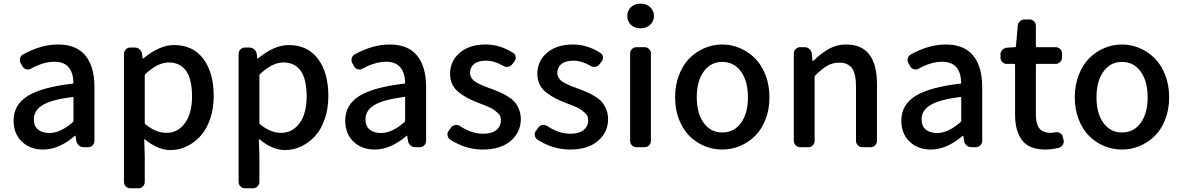

<svg xmlns="http://www.w3.org/2000/svg" viewBox="-20 -809 6491 1055"><path d="M216.8 12.7Q145.5 12.7 100.1 -30.8Q54.7 -74.2 54.7 -146.5Q54.7 -233.4 132.3 -281.7Q210 -330.1 379.9 -349.6Q383.8 -349.6 383.8 -354.5Q379.9 -469.7 279.3 -469.7Q218.8 -469.7 149.4 -431.6Q137.7 -424.8 124 -428.2Q110.4 -431.6 103.5 -444.3L93.8 -461.9Q86.9 -474.6 90.3 -488.8Q93.8 -502.9 106.4 -509.8Q205.1 -564.5 298.8 -564.5Q399.4 -564.5 449.2 -503.9Q499 -443.4 499 -331.1V-35.2Q499 -20.5 488.8 -10.3Q478.5 0 463.9 0H439.5Q424.8 0 413.6 -9.8Q402.3 -19.5 399.4 -34.2L395.5 -61.5Q394.5 -63.5 393.1 -63.5Q391.6 -63.5 390.6 -61.5Q302.7 12.7 216.8 12.7ZM252 -78.1Q312.5 -78.1 380.9 -138.7Q383.8 -141.6 383.8 -146.5V-272.5Q383.8 -276.4 380.9 -276.4Q379.9 -276.4 379.9 -276.4Q263.7 -261.7 214.8 -231.9Q166 -202.1 166 -154.3Q166 -115.2 189.5 -96.7Q212.9 -78.1 252 -78.1Z M696.3 225.6Q681.6 225.6 671.4 215.3Q661.1 205.1 661.1 190.4V-512.7Q661.1 -527.3 671.4 -537.6Q681.6 -547.9 696.3 -547.9H720.7Q735.4 -547.9 746.6 -538.1Q757.8 -528.3 760.7 -513.7L763.7 -489.3Q764.6 -487.3 766.1 -487.3Q767.6 -487.3 768.6 -488.3Q856.4 -561.5 936.5 -561.5Q1040 -561.5 1097.2 -485.8Q1154.3 -410.2 1154.3 -281.2Q1154.3 -212.9 1134.8 -155.8Q1115.2 -98.6 1082 -62Q1048.8 -25.4 1006.3 -4.9Q963.9 15.6 917 15.6Q846.7 15.6 775.4 -43.9Q774.4 -44.9 773.4 -43.9Q772.5 -43 772.5 -42L775.4 47.9V190.4Q775.4 205.1 765.1 215.3Q754.9 225.6 740.2 225.6ZM895.5 -79.1Q957 -79.1 996.1 -132.3Q1035.2 -185.5 1035.2 -279.3Q1035.2 -465.8 906.2 -465.8Q846.7 -465.8 778.3 -401.4Q775.4 -398.4 775.4 -394.5V-133.8Q775.4 -129.9 778.3 -127Q835 -79.1 895.5 -79.1Z M1326.2 225.6Q1311.5 225.6 1301.3 215.3Q1291 205.1 1291 190.4V-512.7Q1291 -527.3 1301.3 -537.6Q1311.5 -547.9 1326.2 -547.9H1350.6Q1365.2 -547.9 1376.5 -538.1Q1387.7 -528.3 1390.6 -513.7L1393.6 -489.3Q1394.5 -487.3 1396 -487.3Q1397.5 -487.3 1398.4 -488.3Q1486.3 -561.5 1566.4 -561.5Q1669.9 -561.5 1727.1 -485.8Q1784.2 -410.2 1784.2 -281.2Q1784.2 -212.9 1764.6 -155.8Q1745.1 -98.6 1711.9 -62Q1678.7 -25.4 1636.2 -4.9Q1593.8 15.6 1546.9 15.6Q1476.6 15.6 1405.3 -43.9Q1404.3 -44.9 1403.3 -43.9Q1402.3 -43 1402.3 -42L1405.3 47.9V190.4Q1405.3 205.1 1395 215.3Q1384.8 225.6 1370.1 225.6ZM1525.4 -79.1Q1586.9 -79.1 1626 -132.3Q1665 -185.5 1665 -279.3Q1665 -465.8 1536.1 -465.8Q1476.6 -465.8 1408.2 -401.4Q1405.3 -398.4 1405.3 -394.5V-133.8Q1405.3 -129.9 1408.2 -127Q1464.8 -79.1 1525.4 -79.1Z M2039.1 12.7Q1967.8 12.7 1922.4 -30.8Q1877 -74.2 1877 -146.5Q1877 -233.4 1954.6 -281.7Q2032.2 -330.1 2202.1 -349.6Q2206.1 -349.6 2206.1 -354.5Q2202.1 -469.7 2101.6 -469.7Q2041 -469.7 1971.7 -431.6Q1960 -424.8 1946.3 -428.2Q1932.6 -431.6 1925.8 -444.3L1916 -461.9Q1909.2 -474.6 1912.6 -488.8Q1916 -502.9 1928.7 -509.8Q2027.3 -564.5 2121.1 -564.5Q2221.7 -564.5 2271.5 -503.9Q2321.3 -443.4 2321.3 -331.1V-35.2Q2321.3 -20.5 2311 -10.3Q2300.8 0 2286.1 0H2261.7Q2247.1 0 2235.8 -9.8Q2224.6 -19.5 2221.7 -34.2L2217.8 -61.5Q2216.8 -63.5 2215.3 -63.5Q2213.9 -63.5 2212.9 -61.5Q2125 12.7 2039.1 12.7ZM2074.2 -78.1Q2134.8 -78.1 2203.1 -138.7Q2206.1 -141.6 2206.1 -146.5V-272.5Q2206.1 -276.4 2203.1 -276.4Q2202.1 -276.4 2202.1 -276.4Q2085.9 -261.7 2037.1 -231.9Q1988.3 -202.1 1988.3 -154.3Q1988.3 -115.2 2011.7 -96.7Q2035.2 -78.1 2074.2 -78.1Z M2632.8 12.7Q2538.1 12.7 2453.1 -42Q2441.4 -50.8 2439.5 -64.5Q2438.5 -67.4 2438.5 -70.3Q2438.5 -82 2446.3 -90.8L2459 -109.4Q2467.8 -120.1 2481.9 -122.1Q2496.1 -124 2507.8 -116.2Q2570.3 -74.2 2635.7 -74.2Q2682.6 -74.2 2707.5 -94.7Q2732.4 -115.2 2732.4 -148.4Q2732.4 -160.2 2728.5 -170.4Q2724.6 -180.7 2713.4 -189.9Q2702.1 -199.2 2694.8 -205.1Q2687.5 -210.9 2668 -219.7Q2648.4 -228.5 2641.1 -231.4Q2633.8 -234.4 2610.4 -243.2Q2577.1 -255.9 2554.2 -267.6Q2531.2 -279.3 2505.4 -298.3Q2479.5 -317.4 2466.3 -343.8Q2453.1 -370.1 2453.1 -403.3Q2453.1 -473.6 2506.3 -519Q2559.6 -564.5 2648.4 -564.5Q2727.5 -564.5 2798.8 -518.6Q2811.5 -511.7 2813.5 -497.1Q2815.4 -482.4 2806.6 -471.7L2794.9 -456.1Q2786.1 -444.3 2771.5 -441.9Q2756.8 -439.5 2745.1 -447.3Q2696.3 -475.6 2650.4 -475.6Q2607.4 -475.6 2585 -457Q2562.5 -438.5 2562.5 -408.2Q2562.5 -395.5 2568.8 -384.3Q2575.2 -373 2583.5 -365.7Q2591.8 -358.4 2608.4 -350.1Q2625 -341.8 2636.2 -337.4Q2647.5 -333 2669.9 -324.2Q2675.8 -322.3 2679.7 -321.3Q2709 -309.6 2726.6 -302.2Q2744.1 -294.9 2769 -279.8Q2793.9 -264.6 2807.6 -249Q2821.3 -233.4 2831.5 -208.5Q2841.8 -183.6 2841.8 -154.3Q2841.8 -82 2786.1 -34.7Q2730.5 12.7 2632.8 12.7Z M3112.3 12.7Q3017.6 12.7 2932.6 -42Q2920.9 -50.8 2918.9 -64.5Q2918 -67.4 2918 -70.3Q2918 -82 2925.8 -90.8L2938.5 -109.4Q2947.3 -120.1 2961.4 -122.1Q2975.6 -124 2987.3 -116.2Q3049.8 -74.2 3115.2 -74.2Q3162.1 -74.2 3187 -94.7Q3211.9 -115.2 3211.9 -148.4Q3211.9 -160.2 3208 -170.4Q3204.1 -180.7 3192.9 -189.9Q3181.6 -199.2 3174.3 -205.1Q3167 -210.9 3147.5 -219.7Q3127.9 -228.5 3120.6 -231.4Q3113.3 -234.4 3089.8 -243.2Q3056.6 -255.9 3033.7 -267.6Q3010.7 -279.3 2984.9 -298.3Q2959 -317.4 2945.8 -343.8Q2932.6 -370.1 2932.6 -403.3Q2932.6 -473.6 2985.8 -519Q3039.1 -564.5 3127.9 -564.5Q3207 -564.5 3278.3 -518.6Q3291 -511.7 3293 -497.1Q3294.9 -482.4 3286.1 -471.7L3274.4 -456.1Q3265.6 -444.3 3251 -441.9Q3236.3 -439.5 3224.6 -447.3Q3175.8 -475.6 3129.9 -475.6Q3086.9 -475.6 3064.5 -457Q3042 -438.5 3042 -408.2Q3042 -395.5 3048.3 -384.3Q3054.7 -373 3063 -365.7Q3071.3 -358.4 3087.9 -350.1Q3104.5 -341.8 3115.7 -337.4Q3127 -333 3149.4 -324.2Q3155.3 -322.3 3159.2 -321.3Q3188.5 -309.6 3206.1 -302.2Q3223.6 -294.9 3248.5 -279.8Q3273.4 -264.6 3287.1 -249Q3300.8 -233.4 3311 -208.5Q3321.3 -183.6 3321.3 -154.3Q3321.3 -82 3265.6 -34.7Q3210 12.7 3112.3 12.7Z M3477.5 0Q3462.9 0 3452.6 -10.3Q3442.4 -20.5 3442.4 -35.2V-515.6Q3442.4 -529.3 3452.6 -539.6Q3462.9 -549.8 3477.5 -549.8H3521.5Q3536.1 -549.8 3546.4 -539.6Q3556.6 -529.3 3556.6 -515.6V-35.2Q3556.6 -20.5 3546.4 -10.3Q3536.1 0 3521.5 0ZM3426.8 -720.7Q3426.8 -751 3447.3 -770Q3467.8 -789.1 3499.5 -789.1Q3531.2 -789.1 3552.2 -770Q3573.2 -751 3573.2 -720.7Q3573.2 -691.4 3552.2 -672.4Q3531.2 -653.3 3499.5 -653.3Q3467.8 -653.3 3447.3 -672.4Q3426.8 -691.4 3426.8 -720.7Z M3689.5 -274.4Q3689.5 -340.8 3710.9 -396.5Q3732.4 -452.1 3768.1 -488.3Q3803.7 -524.4 3850.6 -544.4Q3897.5 -564.5 3948.7 -564.5Q4000 -564.5 4046.4 -544.4Q4092.8 -524.4 4128.9 -488.3Q4165 -452.1 4186.5 -396.5Q4208 -340.8 4208 -274.4Q4208 -208 4186.5 -152.8Q4165 -97.7 4128.9 -62Q4092.8 -26.4 4046.4 -6.8Q4000 12.7 3948.7 12.7Q3897.5 12.7 3850.6 -6.8Q3803.7 -26.4 3768.1 -62Q3732.4 -97.7 3710.9 -152.8Q3689.5 -208 3689.5 -274.4ZM3948.2 -81.1Q4013.7 -81.1 4051.8 -133.8Q4089.8 -186.5 4089.8 -274.4Q4089.8 -362.3 4051.8 -415.5Q4013.7 -468.8 3948.2 -468.8Q3884.8 -468.8 3846.7 -415.5Q3808.6 -362.3 3808.6 -274.4Q3808.6 -186.5 3846.7 -133.8Q3884.8 -81.1 3948.2 -81.1Z M4377 0Q4362.3 0 4352.1 -10.3Q4341.8 -20.5 4341.8 -35.2V-515.6Q4341.8 -529.3 4352.1 -539.6Q4362.3 -549.8 4377 -549.8H4401.4Q4416 -549.8 4427.2 -540Q4438.5 -530.3 4440.4 -515.6L4444.3 -475.6Q4445.3 -473.6 4446.8 -473.6Q4448.2 -473.6 4449.2 -474.6Q4493.2 -517.6 4535.6 -541Q4578.1 -564.5 4629.9 -564.5Q4798.8 -564.5 4798.8 -345.7V-35.2Q4798.8 -20.5 4788.6 -10.3Q4778.3 0 4764.6 0H4718.8Q4704.1 0 4693.8 -10.3Q4683.6 -20.5 4683.6 -35.2V-332Q4683.6 -403.3 4661.6 -434.1Q4639.6 -464.8 4590.8 -464.8Q4555.7 -464.8 4526.4 -448.2Q4497.1 -431.6 4459 -393.6Q4456.1 -389.6 4456.1 -385.7V-35.2Q4456.1 -20.5 4445.8 -10.3Q4435.5 0 4420.9 0Z M5094.7 12.7Q5023.4 12.7 4978 -30.8Q4932.6 -74.2 4932.6 -146.5Q4932.6 -233.4 5010.3 -281.7Q5087.9 -330.1 5257.8 -349.6Q5261.7 -349.6 5261.7 -354.5Q5257.8 -469.7 5157.2 -469.7Q5096.7 -469.7 5027.3 -431.6Q5015.6 -424.8 5002 -428.2Q4988.3 -431.6 4981.4 -444.3L4971.7 -461.9Q4964.8 -474.6 4968.3 -488.8Q4971.7 -502.9 4984.4 -509.8Q5083 -564.5 5176.8 -564.5Q5277.3 -564.5 5327.1 -503.9Q5377 -443.4 5377 -331.1V-35.2Q5377 -20.5 5366.7 -10.3Q5356.4 0 5341.8 0H5317.4Q5302.7 0 5291.5 -9.8Q5280.3 -19.5 5277.3 -34.2L5273.4 -61.5Q5272.5 -63.5 5271 -63.5Q5269.5 -63.5 5268.6 -61.5Q5180.7 12.7 5094.7 12.7ZM5129.9 -78.1Q5190.4 -78.1 5258.8 -138.7Q5261.7 -141.6 5261.7 -146.5V-272.5Q5261.7 -276.4 5258.8 -276.4Q5257.8 -276.4 5257.8 -276.4Q5141.6 -261.7 5092.8 -231.9Q5043.9 -202.1 5043.9 -154.3Q5043.9 -115.2 5067.4 -96.7Q5090.8 -78.1 5129.9 -78.1Z M5724.6 12.7Q5635.7 12.7 5596.7 -37.6Q5557.6 -87.9 5557.6 -179.7V-453.1Q5557.6 -458 5552.7 -458H5511.7Q5497.1 -458 5487.3 -468.3Q5477.5 -478.5 5477.5 -492.2V-509.8Q5477.5 -524.4 5487.3 -534.7Q5497.1 -544.9 5511.7 -546.9L5557.6 -549.8Q5562.5 -549.8 5562.5 -554.7L5572.3 -667Q5573.2 -681.6 5584 -691.9Q5594.7 -702.1 5609.4 -702.1H5637.7Q5651.4 -702.1 5661.6 -691.9Q5671.9 -681.6 5671.9 -667V-554.7Q5671.9 -549.8 5676.8 -549.8H5780.3Q5794.9 -549.8 5805.2 -539.6Q5815.4 -529.3 5815.4 -515.6V-492.2Q5815.4 -478.5 5805.2 -468.3Q5794.9 -458 5780.3 -458H5676.8Q5671.9 -458 5671.9 -453.1V-178.7Q5671.9 -128.9 5690.9 -104Q5710 -79.1 5752 -79.1Q5763.7 -79.1 5778.3 -82Q5792 -85 5804.2 -78.1Q5816.4 -71.3 5819.3 -58.6L5824.2 -41Q5825.2 -36.1 5825.2 -31.2Q5825.2 -22.5 5820.3 -13.7Q5812.5 -1 5798.8 2.9Q5758.8 12.7 5724.6 12.7Z M5885.7 -274.4Q5885.7 -340.8 5907.2 -396.5Q5928.7 -452.1 5964.4 -488.3Q6000 -524.4 6046.9 -544.4Q6093.8 -564.5 6145 -564.5Q6196.3 -564.5 6242.7 -544.4Q6289.1 -524.4 6325.2 -488.3Q6361.3 -452.1 6382.8 -396.5Q6404.3 -340.8 6404.3 -274.4Q6404.3 -208 6382.8 -152.8Q6361.3 -97.7 6325.2 -62Q6289.1 -26.4 6242.7 -6.8Q6196.3 12.7 6145 12.7Q6093.8 12.7 6046.9 -6.8Q6000 -26.4 5964.4 -62Q5928.7 -97.7 5907.2 -152.8Q5885.7 -208 5885.7 -274.4ZM6144.5 -81.1Q6210 -81.1 6248 -133.8Q6286.1 -186.5 6286.1 -274.4Q6286.1 -362.3 6248 -415.5Q6210 -468.8 6144.5 -468.8Q6081.1 -468.8 6043 -415.5Q6004.9 -362.3 6004.9 -274.4Q6004.9 -186.5 6043 -133.8Q6081.1 -81.1 6144.5 -81.1Z"/></svg>

Font: Gen Jyuu GothicL Medium
Style: Regular
Weight: 500
Designer: [Source Han Sans]
Ryoko NISHIZUKA  (kana & ideographs); Paul D. Hunt (Latin, Greek & Cyrillic); Wenlong ZHANG  (bopomofo
Version: Version 1.002.20150607